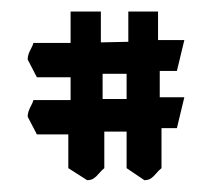

<svg xmlns="http://www.w3.org/2000/svg" viewBox="-20 -548 362 328"><path d="M199.2 -476.6V-528.3H250V-479.5H294.9L282.2 -426.8H252.9V-381.8H294.9L282.2 -329.1H255.9V-260.7Q252 -257.8 247.1 -252Q242.2 -246.1 237.8 -243.2Q233.4 -240.2 226.6 -240.2L196.3 -260.7V-323.2H158.2V-260.7Q154.3 -257.8 149.4 -252Q144.5 -246.1 140.1 -243.2Q135.7 -240.2 128.9 -240.2L96.7 -260.7V-318.4H43L27.3 -348.6Q27.3 -353.5 28.8 -357.9Q30.3 -362.3 33.2 -367.7Q36.1 -373 37.1 -377H100.6V-416H43L27.3 -446.3Q27.3 -451.2 28.8 -455.6Q30.3 -460 33.2 -465.3Q36.1 -470.7 37.1 -474.6H100.6V-528.3H152.3V-475.6ZM196.3 -421.9H155.3V-378.9H196.3Z"/></svg>

Font: Shelly2023
Style: Regular
Weight: 400
Version: Version 0.2